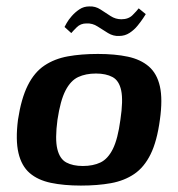

<svg xmlns="http://www.w3.org/2000/svg" viewBox="-20 -572 555 598"><path d="M232 6Q179 6 138.5 -2.5Q98 -11 72.5 -33Q47 -55 37.5 -95.5Q28 -136 36 -199Q46 -265 66.5 -306Q87 -347 118.5 -368Q150 -389 191.5 -396.5Q233 -404 285 -404Q338 -404 378 -395.5Q418 -387 443.5 -365Q469 -343 478 -303Q487 -263 478 -199Q469 -132 449 -91.5Q429 -51 398 -30Q367 -9 325.5 -1.5Q284 6 232 6ZM238 -55Q270 -55 293 -66Q316 -77 331.5 -108Q347 -139 355 -199Q364 -259 357.5 -290Q351 -321 330.5 -332Q310 -343 279 -343Q247 -343 223.5 -332Q200 -321 184 -290Q168 -259 159 -199Q151 -139 158.5 -108Q166 -77 186.5 -66Q207 -55 238 -55ZM351 -460Q333 -459 316.5 -469Q300 -479 284 -489.5Q268 -500 249 -499Q231 -499 219 -487Q207 -475 202 -469L181 -488Q182 -490 187.5 -500Q193 -510 203.5 -522Q214 -534 227.5 -543Q241 -552 258 -552Q277 -553 293 -542.5Q309 -532 324.5 -522Q340 -512 358 -512Q380 -512 393 -525Q406 -538 412 -546L434 -528Q433 -526 426 -515.5Q419 -505 408.5 -492Q398 -479 383.5 -469.5Q369 -460 351 -460Z"/></svg>

Font: Genos Thin SemiBold
Style: Italic
Weight: 600
Italic angle: -8°
Version: Version 1.010